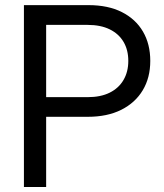

<svg xmlns="http://www.w3.org/2000/svg" viewBox="-20 -748 658 768"><path d="M75.7 0V-727.5H334Q412.1 -727.5 467.3 -699.7Q522.5 -671.9 551.8 -621.8Q581.1 -571.8 581.1 -504.4Q581.1 -437 551 -387Q521 -336.9 465.1 -308.8Q409.2 -280.8 331.1 -280.8H126V-359.4H330.6Q382.8 -359.4 418.9 -377.4Q455.1 -395.5 474.1 -428.2Q493.2 -460.9 493.2 -504.4Q493.2 -548.3 474.1 -580.6Q455.1 -612.8 418.9 -630.6Q382.8 -648.4 330.6 -648.4H164.6V0Z"/></svg>

Font: Inter 28pt
Style: Regular
Weight: 400
Designer: Rasmus Andersson
Foundry: rsms
Version: Version 4.001;git-66647c0bb